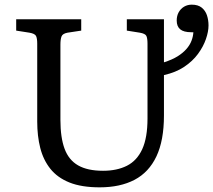

<svg xmlns="http://www.w3.org/2000/svg" viewBox="-20 -782 906 816"><path d="M403.8 14.2Q326.7 14.2 275.4 -6.3Q224.1 -26.9 194.1 -64.5Q164.1 -102.1 151.1 -153.1Q138.2 -204.1 138.2 -265.1V-596.2Q138.2 -619.1 133.1 -629.2Q127.9 -639.2 105 -643.1L48.8 -651.9V-700.2H325.2V-651.9L267.1 -643.1Q246.1 -639.2 241.5 -627.2Q236.8 -615.2 236.8 -591.8V-272Q236.8 -197.8 254.4 -149.9Q272 -102.1 312 -79.1Q352.1 -56.2 418 -56.2Q477.1 -56.2 519.5 -77.6Q562 -99.1 584.5 -147.9Q606.9 -196.8 606.9 -278.8V-596.2Q606.9 -619.1 602.1 -629.2Q597.2 -639.2 574.2 -643.1L519 -651.9V-700.2H676.8V-517.1Q711.9 -528.3 734.9 -542.7Q757.8 -557.1 772.5 -574Q787.1 -590.8 793.9 -608.9Q800.8 -627 801.8 -645H793Q760.7 -645 745.8 -657.5Q731 -669.9 731 -694.8Q731 -714.8 739.5 -730Q748 -745.1 762.5 -753.7Q776.9 -762.2 794.9 -762.2Q821.8 -762.2 837.4 -749.5Q853 -736.8 859.6 -716.8Q866.2 -696.8 866.2 -673.8Q866.2 -647.9 855.2 -616Q844.2 -584 821.5 -553Q798.8 -522 762.9 -498Q727.1 -474.1 676.8 -462.9V-291Q676.8 -185.1 644.8 -117.4Q612.8 -49.8 551.8 -17.8Q490.7 14.2 403.8 14.2Z"/></svg>

Font: Literata
Style: Regular
Weight: 400
Designer: Latin by Veronika Burian and Jose Scaglione. Greek by Irene Vlachou. Cyrillic by Vera Evstafieva.
Foundry: TypeTogether
Version: Version 3.002